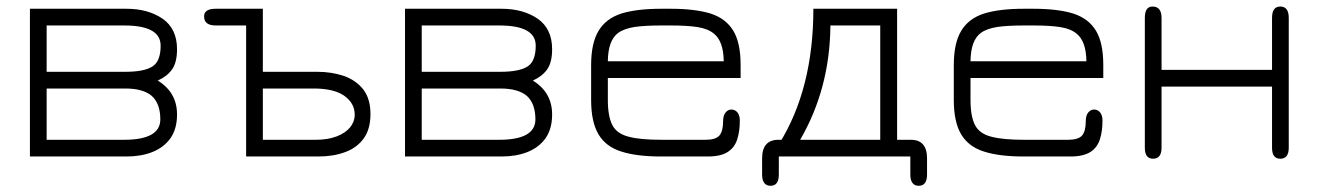

<svg xmlns="http://www.w3.org/2000/svg" viewBox="-20 -490 4140 603"><path d="M377 1.5C377 1.5 74 1.5 74 1.5C74 1.5 74 -462.5 74 -462.5C74 -462.5 377 -462.5 377 -462.5C422.5 -462.5 460.5 -452 491 -431C521 -410 536 -378 536 -335.5C536 -335.5 536 -335.5 536 -335.5C536 -307 530.5 -286 520 -271.5C509.5 -257 494.5 -245.5 475.5 -237C475.5 -237 475.5 -237 475.5 -237C516 -212 536 -176.5 536 -130.5C536 -130.5 536 -130.5 536 -130.5C536 -100 529 -75.5 515.5 -56C501.5 -36.5 482.5 -22 458.5 -12.5C434.5 -3 407.5 1.5 377 1.5C377 1.5 377 1.5 377 1.5ZM126.5 -212C126.5 -212 126.5 -51 126.5 -51C126.5 -51 370 -51 370 -51C445.5 -51 483.5 -72.5 483.5 -115C483.5 -115 483.5 -115 483.5 -115C483.5 -148 474.5 -172.5 457 -188.5C439 -204 411.5 -212 374 -212C374 -212 374 -212 374 -212C374 -212 126.5 -212 126.5 -212ZM126.5 -410C126.5 -410 126.5 -264.5 126.5 -264.5C126.5 -264.5 374 -264.5 374 -264.5C412.5 -264.5 441 -270 458.5 -281C476 -292 484.5 -314 484.5 -346.5C484.5 -346.5 484.5 -346.5 484.5 -346.5C484.5 -389 446.5 -410 370 -410C370 -410 370 -410 370 -410C370 -410 126.5 -410 126.5 -410Z M979 1.5C979 1.5 753 1.5 753 1.5C753 1.5 753 -410 753 -410C753 -410 657.5 -410 657.5 -410C633 -410 621 -419.5 621 -438.5C621 -438.5 621 -438.5 621 -438.5C621 -454.5 633 -462.5 657.5 -462.5C657.5 -462.5 657.5 -462.5 657.5 -462.5C657.5 -462.5 805.5 -462.5 805.5 -462.5C805.5 -462.5 805.5 -264.5 805.5 -264.5C805.5 -264.5 977 -264.5 977 -264.5C1007 -264.5 1034.5 -260 1060 -251.5C1085.5 -242.5 1105.5 -228.5 1121 -209C1136 -189.5 1143.5 -163.5 1143.5 -132C1143.5 -132 1143.5 -132 1143.5 -132C1143.5 -100.5 1136.5 -75 1122.5 -55.5C1108.5 -36 1089 -21.5 1064.5 -12.5C1039.5 -3 1011 1.5 979 1.5C979 1.5 979 1.5 979 1.5ZM805.5 -212C805.5 -212 805.5 -51 805.5 -51C805.5 -51 972 -51 972 -51C997 -51 1018.5 -54.5 1037 -61.5C1055.5 -68.5 1069.5 -78 1079.5 -90C1089 -101.5 1094 -115 1094 -129.5C1094 -129.5 1094 -129.5 1094 -129.5C1094 -153 1084 -172 1063.5 -187.5C1043 -203 1012.5 -211 972 -212C972 -212 972 -212 972 -212C972 -212 805.5 -212 805.5 -212Z M1555 1.5C1555 1.5 1252 1.5 1252 1.5C1252 1.5 1252 -462.5 1252 -462.5C1252 -462.5 1555 -462.5 1555 -462.5C1600.5 -462.5 1638.5 -452 1669 -431C1699 -410 1714 -378 1714 -335.5C1714 -335.5 1714 -335.5 1714 -335.5C1714 -307 1708.5 -286 1698 -271.5C1687.5 -257 1672.5 -245.5 1653.5 -237C1653.5 -237 1653.5 -237 1653.5 -237C1694 -212 1714 -176.5 1714 -130.5C1714 -130.5 1714 -130.5 1714 -130.5C1714 -100 1707 -75.5 1693.5 -56C1679.5 -36.5 1660.5 -22 1636.5 -12.5C1612.5 -3 1585.5 1.5 1555 1.5C1555 1.5 1555 1.5 1555 1.5ZM1304.5 -212C1304.5 -212 1304.5 -51 1304.5 -51C1304.5 -51 1548 -51 1548 -51C1623.5 -51 1661.5 -72.5 1661.5 -115C1661.5 -115 1661.5 -115 1661.5 -115C1661.5 -148 1652.5 -172.5 1635 -188.5C1617 -204 1589.5 -212 1552 -212C1552 -212 1552 -212 1552 -212C1552 -212 1304.5 -212 1304.5 -212ZM1304.5 -410C1304.5 -410 1304.5 -264.5 1304.5 -264.5C1304.5 -264.5 1552 -264.5 1552 -264.5C1590.5 -264.5 1619 -270 1636.5 -281C1654 -292 1662.5 -314 1662.5 -346.5C1662.5 -346.5 1662.5 -346.5 1662.5 -346.5C1662.5 -389 1624.5 -410 1548 -410C1548 -410 1548 -410 1548 -410C1548 -410 1304.5 -410 1304.5 -410Z M2203 1.5C2203 1.5 2057 1.5 2057 1.5C2005.5 1.5 1964 -3.5 1931.5 -14C1899 -24 1875.5 -42 1860 -67.5C1844.5 -93 1836.5 -129.5 1836.5 -176C1836.5 -176 1836.5 -176 1836.5 -176C1836.5 -176 1836.5 -285.5 1836.5 -285.5C1836.5 -332 1844.5 -368 1860 -393.5C1875.5 -419 1899 -437 1931.5 -447.5C1964 -457.5 2005.5 -462.5 2057 -462.5C2057 -462.5 2057 -462.5 2057 -462.5C2057 -462.5 2086 -462.5 2086 -462.5C2137 -462.5 2179 -457.5 2211.5 -447.5C2244 -437 2267.5 -419 2283 -393.5C2298.5 -368 2306 -332 2306 -285.5C2306 -285.5 2306 -285.5 2306 -285.5C2306 -285.5 2306 -245 2306 -245C2306 -245 1889 -245 1889 -245C1889 -245 1889 -176.5 1889 -176.5C1889 -141 1894 -114.5 1903.5 -96.5C1913 -78.5 1930.5 -66.5 1955 -60.5C1979.5 -54 2013.5 -51 2057 -51C2057 -51 2057 -51 2057 -51C2057 -51 2196 -51 2196 -51C2217 -51 2231.5 -55.5 2239.5 -64.5C2247 -73.5 2251 -88.5 2251 -109C2251 -109 2251 -109 2251 -109C2251 -121.5 2253.5 -130.5 2259 -137C2264 -143 2270 -146 2277 -146C2277 -146 2277 -146 2277 -146C2284.5 -146 2291 -143 2296 -137C2301 -131 2303.5 -122.5 2303.5 -111.5C2303.5 -111.5 2303.5 -111.5 2303.5 -111.5C2303.5 -89.5 2301 -70 2295.5 -53C2290 -35.5 2280.5 -22.5 2266 -13C2251.5 -3.5 2230.5 1.5 2203 1.5C2203 1.5 2203 1.5 2203 1.5ZM1889 -297.5C1889 -297.5 1889 -297.5 1889 -297.5C1889 -297.5 2253 -297.5 2253 -297.5C2252.5 -339.5 2242 -368.5 2222.5 -384C2222.5 -384 2222.5 -384 2222.5 -384C2210 -394.5 2193 -401.5 2170.5 -405C2148 -408.5 2119.5 -410 2086 -410C2086 -410 2086 -410 2086 -410C2086 -410 2057 -410 2057 -410C2023.5 -410 1996 -408.5 1974 -405.5C1952 -402 1934.5 -396 1922 -387C1922 -387 1922 -387 1922 -387C1900.5 -371.5 1889.5 -342 1889 -297.5Z M2400 93.5C2400 93.5 2400 93.5 2400 93.5C2382.5 93.5 2373.5 81.5 2373.5 58C2373.5 58 2373.5 58 2373.5 58C2373.5 58 2373.5 7.5 2373.5 7.5C2373.5 -32 2391 -51.5 2426.5 -51C2426.5 -51 2426.5 -51 2426.5 -51C2426.5 -51 2457 -51 2457 -51C2457 -51 2427 -38.5 2427 -38.5C2498.5 -153 2534.5 -294.5 2534.5 -462.5C2534.5 -462.5 2534.5 -462.5 2534.5 -462.5C2534.5 -462.5 2797.5 -462.5 2797.5 -462.5C2797.5 -462.5 2797.5 -51 2797.5 -51C2797.5 -51 2840.5 -51 2840.5 -51C2874.5 -51 2891.5 -31.5 2891.5 7.5C2891.5 7.5 2891.5 7.5 2891.5 7.5C2891.5 7.5 2891.5 58 2891.5 58C2891.5 81.5 2883 93.5 2865.5 93.5C2865.5 93.5 2865.5 93.5 2865.5 93.5C2848 93.5 2839 81.5 2839 58C2839 58 2839 58 2839 58C2839 58 2839 1.5 2839 1.5C2839 1.5 2426 1.5 2426 1.5C2426 1.5 2426 58 2426 58C2426 81.5 2417.5 93.5 2400 93.5ZM2493 -51C2493 -51 2493 -51 2493 -51C2493 -51 2744.5 -51 2744.5 -51C2744.5 -51 2744.5 -410 2744.5 -410C2744.5 -410 2588 -410 2588 -410C2587 -278.5 2555.5 -158.5 2493 -51Z M3342 1.5C3342 1.5 3196 1.5 3196 1.5C3144.5 1.5 3103 -3.5 3070.5 -14C3038 -24 3014.5 -42 2999 -67.5C2983.5 -93 2975.5 -129.5 2975.5 -176C2975.5 -176 2975.5 -176 2975.5 -176C2975.5 -176 2975.5 -285.5 2975.5 -285.5C2975.5 -332 2983.5 -368 2999 -393.5C3014.5 -419 3038 -437 3070.5 -447.5C3103 -457.5 3144.5 -462.5 3196 -462.5C3196 -462.5 3196 -462.5 3196 -462.5C3196 -462.5 3225 -462.5 3225 -462.5C3276 -462.5 3318 -457.5 3350.5 -447.5C3383 -437 3406.5 -419 3422 -393.5C3437.5 -368 3445 -332 3445 -285.5C3445 -285.5 3445 -285.5 3445 -285.5C3445 -285.5 3445 -245 3445 -245C3445 -245 3028 -245 3028 -245C3028 -245 3028 -176.5 3028 -176.5C3028 -141 3033 -114.5 3042.5 -96.5C3052 -78.5 3069.5 -66.5 3094 -60.5C3118.5 -54 3152.5 -51 3196 -51C3196 -51 3196 -51 3196 -51C3196 -51 3335 -51 3335 -51C3356 -51 3370.5 -55.5 3378.5 -64.5C3386 -73.5 3390 -88.5 3390 -109C3390 -109 3390 -109 3390 -109C3390 -121.5 3392.5 -130.5 3398 -137C3403 -143 3409 -146 3416 -146C3416 -146 3416 -146 3416 -146C3423.5 -146 3430 -143 3435 -137C3440 -131 3442.5 -122.5 3442.5 -111.5C3442.5 -111.5 3442.5 -111.5 3442.5 -111.5C3442.5 -89.5 3440 -70 3434.5 -53C3429 -35.5 3419.5 -22.5 3405 -13C3390.5 -3.5 3369.5 1.5 3342 1.5C3342 1.5 3342 1.5 3342 1.5ZM3028 -297.5C3028 -297.5 3028 -297.5 3028 -297.5C3028 -297.5 3392 -297.5 3392 -297.5C3391.5 -339.5 3381 -368.5 3361.5 -384C3361.5 -384 3361.5 -384 3361.5 -384C3349 -394.5 3332 -401.5 3309.5 -405C3287 -408.5 3258.5 -410 3225 -410C3225 -410 3225 -410 3225 -410C3225 -410 3196 -410 3196 -410C3162.5 -410 3135 -408.5 3113 -405.5C3091 -402 3073.5 -396 3061 -387C3061 -387 3061 -387 3061 -387C3039.5 -371.5 3028.5 -342 3028 -297.5Z M3601.5 8.5C3601.5 8.5 3601.5 8.5 3601.5 8.5C3584 8.5 3575.5 -3 3575.5 -26C3575.5 -26 3575.5 -26 3575.5 -26C3575.5 -26 3575.5 -434 3575.5 -434C3575.5 -457.5 3583.5 -469.5 3599.5 -469.5C3599.5 -469.5 3599.5 -469.5 3599.5 -469.5C3618.5 -469.5 3628 -457.5 3628 -434C3628 -434 3628 -434 3628 -434C3628 -434 3628 -270.5 3628 -270.5C3628 -270.5 3975 -270.5 3975 -270.5C3975 -270.5 3975 -434 3975 -434C3975 -457.5 3983.5 -469.5 4001 -469.5C4001 -469.5 4001 -469.5 4001 -469.5C4018.5 -469.5 4027.5 -457.5 4027.5 -434C4027.5 -434 4027.5 -434 4027.5 -434C4027.5 -434 4027.5 -26 4027.5 -26C4027.5 -3 4018.5 8.5 4001 8.5C4001 8.5 4001 8.5 4001 8.5C3983.5 8.5 3975 -3 3975 -26C3975 -26 3975 -26 3975 -26C3975 -26 3975 -218 3975 -218C3975 -218 3628 -218 3628 -218C3628 -218 3628 -26 3628 -26C3628 -3 3619 8.5 3601.5 8.5Z"/></svg>

Font: Jura-Fortis-Regular
Style: Regular
Weight: 500
Designer: Daniel Johnson, Alexei Vanyashin, Mirko Velimirovic
Foundry: Daniel Johnson
Version: ""